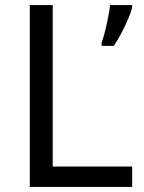

<svg xmlns="http://www.w3.org/2000/svg" viewBox="-20 -734 564 754"><path d="M97 0V-714H187V-80H499V0ZM499 -705Q495 -687 483.5 -660Q472 -633 457 -604.5Q442 -576 427 -554H379V-566Q386 -585 392.5 -611.5Q399 -638 404.5 -665.5Q410 -693 412 -714H499Z"/></svg>

Font: Noto Sans Soyombo
Style: Regular
Weight: 400
Designer: Monotype Design Team
Foundry: Monotype Imaging Inc.
Version: Version 2.001; ttfautohint (v1.8.4.7-5d5b)